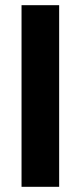

<svg xmlns="http://www.w3.org/2000/svg" viewBox="-20 -720 312 740"><path d="M63 0V-700H208V0Z"/></svg>

Font: Red Hat Display ExtraBold
Style: Regular
Weight: 800
Designer: Pentagram, MCKL
Foundry: Pentagram, MCKL
Version: Version 1.023